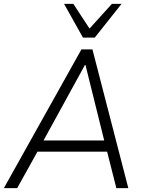

<svg xmlns="http://www.w3.org/2000/svg" viewBox="-25 -975 754 995"><path d="M-5 0 397 -719H454L640 0H578L526 -205L556 -189H141L178 -205L64 0ZM415 -638 194 -235 172 -247H542L518 -235L418 -638ZM405 -780 307 -955H355L439 -827L555 -955H605L466 -780Z"/></svg>

Font: Nunitoga
Style: Light Italic
Weight: 300
Italic angle: -9°
Designer: Vernon Adams
Foundry: Vernon Adams
Version: Version 1.0